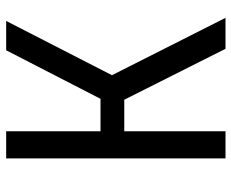

<svg xmlns="http://www.w3.org/2000/svg" viewBox="-86 -684 770 639"><g transform="rotate(-90 299.5 -365.0)"><path d="M91.3 0V-730H181.6V-416H289.6L451.2 -730H548.8L368.2 -377.9L559.1 0H456.1L286.6 -336.9H181.6V0Z"/></g></svg>

Font: UDEV Gothic 35
Style: Regular
Weight: 400
Version: v2.1.0; ttfautohint (v1.8.4.7-5d5b-dirty) -l 6 -r 45 -G 200 